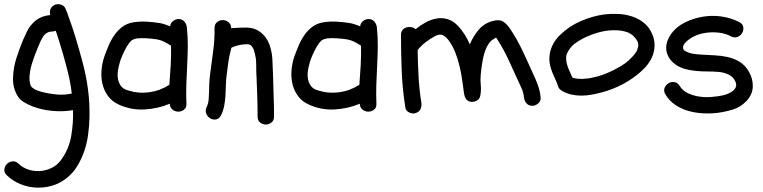

<svg xmlns="http://www.w3.org/2000/svg" viewBox="-35 -518 3582 901"><path d="M51.8 250Q73.2 270.5 101.6 278.8Q129.9 287.1 158.2 284.2Q186.5 281.2 211.9 267.6Q237.3 253.9 253.9 229.5Q289.1 179.7 299.3 119.6Q309.6 59.6 307.6 -1Q260.7 6.8 211.4 2.4Q162.1 -2 118.2 -18.6Q95.7 -27.3 75.7 -39.6Q55.7 -51.8 43.9 -74.2Q23.4 -112.3 26.4 -158.2Q28.3 -202.1 41.5 -243.7Q54.7 -285.2 71.3 -326.2Q80.1 -345.7 90.3 -367.7Q100.6 -389.6 117.2 -407.2Q133.8 -425.8 155.3 -435.5Q176.8 -445.3 201.2 -447.3Q197.3 -460.9 201.2 -473.1Q205.1 -485.4 217.8 -493.2Q230.5 -501 247.6 -497.1Q264.6 -493.2 271.5 -479.5Q275.4 -470.7 278.8 -461.9Q282.2 -453.1 285.2 -444.3Q304.7 -391.6 320.8 -337.9Q336.9 -284.2 351.6 -229.5Q369.1 -165 377.9 -98.6Q386.7 -32.2 384.8 36.1Q383.8 74.2 378.4 114.3Q373 154.3 360.4 191.4Q347.7 228.5 327.1 262.2Q306.6 295.9 274.4 320.3Q244.1 343.8 207.5 354Q170.9 364.3 133.3 362.3Q95.7 360.4 60.1 345.7Q24.4 331.1 -2.9 304.7Q-16.6 292 -14.6 276.9Q-12.7 261.7 -2.4 251.5Q7.8 241.2 22.9 239.3Q38.1 237.3 51.8 250ZM160.2 -86.9Q194.3 -78.1 231 -74.7Q267.6 -71.3 301.8 -79.1Q295.9 -128.9 284.7 -174.8Q273.4 -220.7 259.8 -267.6Q252 -294.9 243.7 -321.3Q235.4 -347.7 226.6 -374Q223.6 -372.1 219.7 -371.6Q215.8 -371.1 210.9 -370.1Q181.6 -370.1 166 -343.8Q155.3 -327.1 148.4 -308.6Q146.5 -303.7 144.5 -299.3Q142.6 -294.9 140.6 -290Q126 -254.9 115.7 -222.2Q105.5 -189.5 103.5 -158.2V-140.6Q104.5 -133.8 105.5 -129.9Q107.4 -121.1 107.9 -119.1Q108.4 -117.2 113.3 -109.4Q119.1 -104.5 124 -101.6Q128.9 -98.6 129.9 -97.7Q137.7 -94.7 145 -91.8Q152.3 -88.9 160.2 -86.9Z M524.4 -26.4Q491.2 -41 472.2 -66.9Q453.1 -92.8 445.8 -124Q438.5 -155.3 441.4 -189Q444.3 -222.7 455.1 -253.9Q463.9 -278.3 475.1 -304.7Q486.3 -331.1 502 -353.5Q517.6 -376 539.1 -392.1Q560.5 -408.2 589.8 -413.1Q620.1 -418 650.9 -416.5Q681.6 -415 711.9 -410.2Q725.6 -408.2 738.3 -403.8Q751 -399.4 763.7 -394.5Q764.6 -409.2 776.9 -418.9Q789.1 -428.7 802.7 -428.7Q819.3 -428.7 829.6 -417.5Q839.8 -406.2 841.8 -390.6Q846.7 -345.7 846.2 -300.8Q845.7 -255.9 843.3 -210.9Q840.8 -166 839.4 -121.1Q837.9 -76.2 839.8 -31.2Q840.8 -12.7 828.6 -3.4Q816.4 5.9 801.8 5.9Q787.1 5.9 774.9 -3.4Q762.7 -12.7 761.7 -31.2Q706.1 -7.8 643.6 -4.4Q581.1 -1 524.4 -26.4ZM531.2 -238.3Q525.4 -220.7 520.5 -198.2Q515.6 -175.8 517.6 -155.3Q519.5 -134.8 530.3 -117.7Q541 -100.6 565.4 -93.8Q615.2 -78.1 665.5 -85Q715.8 -91.8 759.8 -120.1Q763.7 -168 766.1 -212.9Q768.6 -257.8 767.6 -303.7Q751 -314.5 733.9 -322.8Q716.8 -331.1 696.3 -334Q675.8 -336.9 652.8 -338.4Q629.9 -339.8 608.4 -337.9Q606.4 -337.9 598.1 -335.4Q589.8 -333 588.9 -332Q579.1 -327.1 571.3 -316.4Q558.6 -298.8 548.8 -278.8Q539.1 -258.8 531.2 -238.3Z M946.3 -93.8Q946.3 -135.7 952.1 -178.7Q959 -230.5 965.8 -281.7Q972.7 -333 971.7 -385.7Q971.7 -404.3 983.4 -414.1Q995.1 -423.8 1009.8 -423.8Q1024.4 -423.8 1037.1 -414.1Q1049.8 -404.3 1049.8 -385.7Q1087.9 -388.7 1122.1 -388.7Q1161.1 -387.7 1188.5 -366.2Q1215.8 -344.7 1229.5 -308.6Q1241.2 -275.4 1243.2 -240.2Q1245.1 -205.1 1246.1 -169.9Q1247.1 -120.1 1249 -70.8Q1251 -21.5 1251 28.3Q1251 47.9 1238.8 57.1Q1226.6 66.4 1212.4 66.4Q1198.2 66.4 1186 57.1Q1173.8 47.9 1173.8 28.3Q1173.8 -18.6 1172.4 -63.5Q1170.9 -108.4 1168.9 -155.3Q1167 -180.7 1167.5 -207.5Q1168 -234.4 1163.1 -256.8Q1160.2 -270.5 1157.2 -280.8Q1154.3 -291 1146.5 -300.8Q1144.5 -304.7 1138.2 -307.6Q1131.8 -310.5 1127 -310.5Q1112.3 -310.5 1099.6 -308.6Q1086.9 -306.6 1073.2 -302.7Q1067.4 -300.8 1061.5 -298.8Q1055.7 -296.9 1050.8 -293.9Q1041 -258.8 1036.6 -227.1Q1032.2 -195.3 1028.3 -163.1Q1025.4 -139.6 1024.9 -115.7Q1024.4 -91.8 1022.9 -68.4Q1021.5 -44.9 1017.1 -21.5Q1012.7 2 1002 23.4Q993.2 40 978.5 42.5Q963.9 44.9 951.7 37.6Q939.5 30.3 933.1 15.6Q926.8 1 934.6 -15.6Q943.4 -33.2 944.3 -53.7Q945.3 -74.2 946.3 -93.8Z M1416 -26.4Q1382.8 -41 1363.8 -66.9Q1344.7 -92.8 1337.4 -124Q1330.1 -155.3 1333 -189Q1335.9 -222.7 1346.7 -253.9Q1355.5 -278.3 1366.7 -304.7Q1377.9 -331.1 1393.6 -353.5Q1409.2 -376 1430.7 -392.1Q1452.1 -408.2 1481.4 -413.1Q1511.7 -418 1542.5 -416.5Q1573.2 -415 1603.5 -410.2Q1617.2 -408.2 1629.9 -403.8Q1642.6 -399.4 1655.3 -394.5Q1656.2 -409.2 1668.5 -418.9Q1680.7 -428.7 1694.3 -428.7Q1710.9 -428.7 1721.2 -417.5Q1731.4 -406.2 1733.4 -390.6Q1738.3 -345.7 1737.8 -300.8Q1737.3 -255.9 1734.9 -210.9Q1732.4 -166 1731 -121.1Q1729.5 -76.2 1731.4 -31.2Q1732.4 -12.7 1720.2 -3.4Q1708 5.9 1693.4 5.9Q1678.7 5.9 1666.5 -3.4Q1654.3 -12.7 1653.3 -31.2Q1597.7 -7.8 1535.2 -4.4Q1472.7 -1 1416 -26.4ZM1422.9 -238.3Q1417 -220.7 1412.1 -198.2Q1407.2 -175.8 1409.2 -155.3Q1411.1 -134.8 1421.9 -117.7Q1432.6 -100.6 1457 -93.8Q1506.8 -78.1 1557.1 -85Q1607.4 -91.8 1651.4 -120.1Q1655.3 -168 1657.7 -212.9Q1660.2 -257.8 1659.2 -303.7Q1642.6 -314.5 1625.5 -322.8Q1608.4 -331.1 1587.9 -334Q1567.4 -336.9 1544.4 -338.4Q1521.5 -339.8 1500 -337.9Q1498 -337.9 1489.7 -335.4Q1481.4 -333 1480.5 -332Q1470.7 -327.1 1462.9 -316.4Q1450.2 -298.8 1440.4 -278.8Q1430.7 -258.8 1422.9 -238.3Z M1915 12.7Q1901.4 17.6 1885.3 9.8Q1869.1 2 1867.2 -13.7Q1853.5 -99.6 1850.1 -184.1Q1846.7 -268.6 1846.7 -354.5Q1846.7 -369.1 1854.5 -377.9Q1862.3 -386.7 1873 -389.6Q1883.8 -392.6 1895.5 -390.6Q1907.2 -388.7 1915 -380.9Q1937.5 -399.4 1962.9 -413.1Q1988.3 -426.8 2014.2 -431.2Q2040 -435.5 2065.4 -428.2Q2090.8 -420.9 2113.3 -397.5Q2131.8 -377.9 2145.5 -356Q2159.2 -334 2169.9 -309.6Q2184.6 -346.7 2210.9 -377.9Q2237.3 -409.2 2278.3 -419.9Q2308.6 -427.7 2326.2 -416.5Q2343.8 -405.3 2359.4 -381.8Q2376 -357.4 2390.1 -332Q2404.3 -306.6 2417 -280.3Q2429.7 -253.9 2441.4 -227.5Q2453.1 -201.2 2464.8 -175.8Q2478.5 -147.5 2488.8 -119.6Q2499 -91.8 2502 -60.5Q2503.9 -43.9 2490.7 -32.7Q2477.5 -21.5 2462.9 -21.5Q2446.3 -21.5 2436 -32.7Q2425.8 -43.9 2423.8 -60.5Q2421.9 -84 2411.6 -106Q2401.4 -127.9 2391.6 -149.4Q2380.9 -171.9 2370.6 -195.3Q2360.4 -218.8 2349.6 -241.2Q2338.9 -263.7 2326.7 -286.1Q2314.5 -308.6 2300.8 -330.1Q2298.8 -333 2296.9 -335.9Q2294.9 -338.9 2293 -341.8Q2273.4 -331.1 2264.6 -321.3Q2255.9 -311.5 2248 -294.9Q2241.2 -280.3 2236.8 -264.2Q2232.4 -248 2229.5 -231.4Q2223.6 -200.2 2220.7 -166Q2218.8 -140.6 2221.2 -117.2Q2223.6 -93.8 2218.8 -68.4Q2215.8 -52.7 2200.7 -44.9Q2185.5 -37.1 2170.9 -41Q2157.2 -44.9 2150.9 -55.2Q2144.5 -65.4 2142.6 -79.1Q2138.7 -110.4 2133.8 -143.6Q2128.9 -176.8 2121.1 -209.5Q2113.3 -242.2 2101.1 -272.9Q2088.9 -303.7 2069.3 -330.1Q2055.7 -347.7 2041.5 -353.5Q2027.3 -359.4 2006.8 -348.6Q1984.4 -336.9 1962.9 -320.3Q1941.4 -303.7 1924.8 -283.2Q1925.8 -220.7 1929.2 -158.7Q1932.6 -96.7 1942.4 -35.2Q1944.3 -18.6 1938 -5.4Q1931.6 7.8 1915 12.7Z M2799.8 -450.2Q2831.1 -454.1 2865.2 -452.6Q2899.4 -451.2 2930.7 -440.9Q2961.9 -430.7 2987.3 -410.2Q3012.7 -389.6 3026.4 -356.4Q3036.1 -333 3036.6 -309.1Q3037.1 -285.2 3029.8 -263.2Q3022.5 -241.2 3008.3 -221.2Q2994.1 -201.2 2975.6 -184.6Q2935.5 -148.4 2887.7 -123Q2839.8 -97.7 2787.1 -84Q2764.6 -78.1 2740.7 -73.7Q2716.8 -69.3 2692.4 -69.3Q2668 -69.3 2644.5 -74.7Q2621.1 -80.1 2600.6 -92.8Q2585.9 -101.6 2583 -116.2Q2577.1 -132.8 2570.3 -147.5Q2563.5 -162.1 2557.1 -177.7Q2550.8 -193.4 2546.9 -209Q2543 -224.6 2543 -241.2Q2543 -274.4 2557.1 -304.2Q2571.3 -334 2595.7 -356.4Q2636.7 -395.5 2690.4 -418.9Q2744.1 -442.4 2799.8 -450.2ZM2910.2 -366.2Q2883.8 -376 2853.5 -376Q2821.3 -377 2789.1 -369.6Q2756.8 -362.3 2727.5 -349.6Q2700.2 -338.9 2671.4 -319.8Q2642.6 -300.8 2628.9 -273.4Q2621.1 -258.8 2621.6 -243.7Q2622.1 -228.5 2626.5 -213.4Q2630.9 -198.2 2638.2 -183.1Q2645.5 -168 2651.4 -153.3Q2667 -149.4 2670.9 -149.4Q2672.9 -148.4 2675.8 -148.4Q2678.7 -148.4 2680.7 -148.4Q2700.2 -146.5 2715.8 -149.4Q2726.6 -149.4 2743.2 -153.3Q2768.6 -158.2 2792 -166.5Q2815.4 -174.8 2835 -184.6Q2857.4 -195.3 2878.9 -208Q2900.4 -220.7 2915 -234.4Q2924.8 -243.2 2933.6 -252.9Q2938.5 -257.8 2940.4 -260.7Q2945.3 -267.6 2948.2 -271Q2951.2 -274.4 2953.1 -279.3Q2957 -286.1 2957 -290Q2958 -292 2958.5 -294.9Q2959 -297.9 2960 -299.8V-310.5Q2959 -314.5 2959 -316.4Q2959 -318.4 2958 -320.3Q2955.1 -327.1 2952.6 -330.6Q2950.2 -334 2947.3 -337.9Q2948.2 -336.9 2944.8 -340.8Q2941.4 -344.7 2940.4 -345.7L2932.6 -353.5Q2927.7 -356.4 2921.9 -360.4Q2916 -364.3 2910.2 -366.2Z M3132.8 -216.8Q3107.4 -235.4 3096.7 -263.2Q3085.9 -291 3095.7 -322.3Q3105.5 -350.6 3126 -373Q3146.5 -395.5 3172.9 -409.2Q3202.1 -424.8 3235.4 -433.6Q3268.6 -442.4 3302.7 -443.4Q3336.9 -444.3 3370.6 -437Q3404.3 -429.7 3434.6 -414.1Q3451.2 -405.3 3453.1 -390.6Q3455.1 -376 3447.8 -363.3Q3440.4 -350.6 3425.8 -344.7Q3411.1 -338.9 3394.5 -347.7Q3371.1 -360.4 3341.8 -364.3Q3312.5 -368.2 3282.7 -364.7Q3252.9 -361.3 3226.6 -349.6Q3200.2 -337.9 3182.6 -319.3Q3177.7 -314.5 3176.3 -312.5Q3174.8 -310.5 3171.9 -303.7L3169.9 -293Q3172.9 -284.2 3174.8 -282.2Q3194.3 -269.5 3215.3 -266.1Q3236.3 -262.7 3257.8 -261.7Q3288.1 -259.8 3319.8 -258.3Q3351.6 -256.8 3381.3 -250Q3411.1 -243.2 3436.5 -227.5Q3461.9 -211.9 3479.5 -181.6Q3499 -147.5 3497.6 -110.8Q3496.1 -74.2 3468.8 -44.9Q3441.4 -15.6 3405.3 -4.4Q3369.1 6.8 3332 11.7Q3298.8 15.6 3263.2 13.7Q3227.5 11.7 3194.8 2.4Q3162.1 -6.8 3133.8 -25.9Q3105.5 -44.9 3086.9 -76.2Q3078.1 -91.8 3084 -106Q3089.8 -120.1 3102.1 -127.4Q3114.3 -134.8 3129.4 -132.8Q3144.5 -130.9 3154.3 -115.2Q3168 -92.8 3192.4 -81.1Q3216.8 -69.3 3245.6 -64.9Q3274.4 -60.5 3303.7 -63Q3333 -65.4 3356.4 -70.3Q3369.1 -73.2 3382.3 -78.6Q3395.5 -84 3404.8 -91.8Q3414.1 -99.6 3418 -109.9Q3421.9 -120.1 3417 -132.8Q3407.2 -157.2 3384.3 -168Q3361.3 -178.7 3335.9 -180.7Q3310.5 -182.6 3284.2 -182.6Q3257.8 -182.6 3231.4 -185.1Q3205.1 -187.5 3179.7 -194.3Q3154.3 -201.2 3132.8 -216.8Z"/></svg>

Font: Schoolbell
Style: Regular
Weight: 400
Designer: Font Diner, Inc
Foundry: Font Diner, Inc
Version: Version 1.001